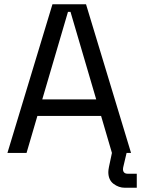

<svg xmlns="http://www.w3.org/2000/svg" viewBox="-20 -720 664 904"><path d="M456 -174H156L105 0H15L227 -700H385L597 0H576L560 68Q559 73 559 76Q559 98 582 98H624V164H568Q539 164 514.5 145.5Q490 127 490 90Q490 81 493 66L507 0ZM300 -664 179 -252H433L312 -664Z"/></svg>

Font: Space Mono
Style: Regular
Weight: 400
Monospace: yes
Designer: Colophon Foundry / Benjamin Critton
Foundry: Colophon Foundry
Version: Version 1.000;PS 1.003;hotconv 1.0.81;makeotf.lib2.5.63406